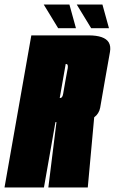

<svg xmlns="http://www.w3.org/2000/svg" viewBox="-65 -832 509 852"><path d="M-45 0 74 -675H328Q398.5 -675 417.5 -644Q427.5 -627 423 -601.5Q410 -528 400 -472Q390.5 -418 379.5 -354Q374.5 -327.5 353 -311.5L324.5 0H149.5L185.5 -290H181L130 0ZM200 -397H202Q212 -397 215.2 -415.5Q218.5 -434 225 -472Q232 -510 235.5 -529Q237.5 -543.5 232.5 -547Q231 -548 228.5 -548H226.5ZM339.5 -707 275.5 -812H389.5L418.5 -707ZM193 -707 129 -812H243L272 -707Z"/></svg>

Font: Anybody UltraCondensed Black
Style: Italic
Weight: 900
Width: 1
Italic angle: -10°
Designer: Tyler Finck
Foundry: Etcetera Type Company
Version: Version 1.010; ttfautohint (v1.8.3) -l 8 -r 50 -G 200 -x 14 